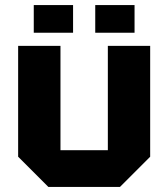

<svg xmlns="http://www.w3.org/2000/svg" viewBox="-20 -742 668 762"><path d="M576 -560V-120L456 0H172L52 -120V-560H220V-146H408V-560ZM114 -612V-722H270V-612ZM358 -612V-722H514V-612Z"/></svg>

Font: Tektur
Style: Bold
Weight: 700
Designer: Adam Jagosz
Foundry: Adam Jagosz
Version: Version 1.005;gftools[0.9.30]